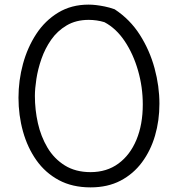

<svg xmlns="http://www.w3.org/2000/svg" viewBox="-20 -795 763 831"><path d="M372 16Q293 16 234.5 -15.5Q176 -47 137.5 -101.5Q99 -156 79.5 -226Q60 -296 60 -372Q60 -447 79.5 -518.5Q99 -590 137 -648Q175 -706 232 -740.5Q289 -775 363 -775Q379 -775 396 -773Q413 -771 433 -767Q453 -763 476 -755Q543 -711 585.5 -644Q628 -577 649 -499.5Q670 -422 670 -346Q670 -273 651 -208Q632 -143 594.5 -92.5Q557 -42 501.5 -13Q446 16 372 16ZM131 -380Q131 -320 144 -262Q157 -204 185.5 -156Q214 -108 260.5 -79Q307 -50 372 -50Q442 -50 492.5 -87Q543 -124 570.5 -190Q598 -256 598 -343Q598 -418 577.5 -489.5Q557 -561 520 -616.5Q483 -672 432 -699Q416 -704 398.5 -706.5Q381 -709 364 -709Q309 -709 268.5 -685Q228 -661 201.5 -623Q175 -585 159.5 -540.5Q144 -496 137.5 -453.5Q131 -411 131 -380Z"/></svg>

Font: Playpen Sans Light
Style: Regular
Weight: 300
Designer: Laura Meseguer, Veronika Burian, José Scaglione
Foundry: TypeTogether
Version: Version 1.001